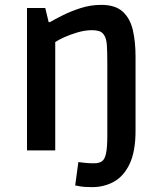

<svg xmlns="http://www.w3.org/2000/svg" viewBox="-20 -618 655 789"><path d="M91 0V-585H166L180 -527H185Q204 -538 236.5 -554.5Q269 -571 310.5 -584.5Q352 -598 396 -598Q454 -598 484.5 -570Q515 -542 526 -494Q537 -446 537 -386V-81Q537 5 512.5 56Q488 107 447.5 129Q407 151 359 151Q342 151 327 150Q312 149 289 144L302 48Q317 50 332 51.5Q347 53 367 53Q386 53 398 45.5Q410 38 415.5 13.5Q421 -11 421 -60V-357Q421 -408 419 -434.5Q417 -461 407 -475Q400 -486 387.5 -490Q375 -494 359 -494Q330 -494 299 -485Q268 -476 243 -464.5Q218 -453 207 -445V0Z"/></svg>

Font: Ruda
Style: Bold
Weight: 700
Designer: Mariela Monsalve and Angelina Sanchez
Foundry: Mariela Monsalve and Angelina Sanchez
Version: Version 2.000